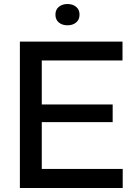

<svg xmlns="http://www.w3.org/2000/svg" viewBox="-20 -936 667 956"><path d="M79 0V-729H590V-635H163L188 -659V-71L163 -95H591V0ZM163 -328V-416H541V-328ZM316 -810Q290 -810 273 -824Q256 -838 256 -863Q256 -888 273 -902Q290 -916 316 -916Q342 -916 359 -902Q376 -888 376 -863Q376 -838 359 -824Q342 -810 316 -810Z"/></svg>

Font: Mona Sans ExtraLight Medium
Style: Regular
Weight: 500
Version: Version 2.000